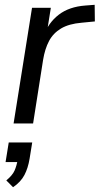

<svg xmlns="http://www.w3.org/2000/svg" viewBox="-20 -519 419 807"><path d="M37.1 0 114.6 -486.3H193.7L175.2 -370.5H164.7Q183.2 -423.3 226.9 -457.1Q270.6 -490.8 339.2 -495.8L377.9 -498.8L378.7 -428.9L323.1 -423.5Q269.6 -419 236.6 -399.3Q203.6 -379.6 186.1 -346.6Q168.7 -313.6 161.2 -267.8L119.1 0ZM34.9 267.9 6.5 239.3Q32.5 217.8 41.2 197.9Q49.9 178.1 54.5 151.5L72.6 162.3H3.4L16.7 79.9H115.4L104.4 147.9Q98 187.2 82.8 216.4Q67.6 245.6 34.9 267.9Z"/></svg>

Font: Nunito Sans 12pt ExtraLight
Style: Italic
Weight: 200
Italic angle: -9°
Designer: Vernon Adams
Foundry: Vernon Adams
Version: Version 3.101;gftools[0.9.27]